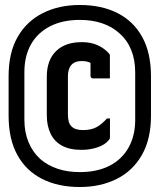

<svg xmlns="http://www.w3.org/2000/svg" viewBox="-20 -735 640 770"><path d="M300 -715Q387.4 -715 451.5 -682.4Q515.6 -649.9 550.5 -586.4Q585.5 -522.9 585.5 -429V-270.4Q585.5 -177.4 549.2 -113.7Q512.9 -50 448.3 -17.5Q383.7 15 300 15Q212.7 15 148.6 -17.6Q84.4 -50.1 49.5 -113.7Q14.5 -177.3 14.5 -271V-429.6Q14.5 -523.6 50.8 -586.8Q87.1 -650 151.7 -682.5Q216.3 -715 300 -715ZM300 -655.2Q231.3 -655.2 181.1 -629.7Q131 -604.2 104.4 -557.3Q77.8 -510.3 77.8 -446V-255Q77.8 -205.1 94.3 -165.2Q110.7 -125.2 141.5 -97.2Q170.5 -72 210.4 -58.4Q250.3 -44.8 300 -44.8Q369.6 -44.8 419.3 -70.3Q469 -95.8 495.6 -143.2Q522.2 -190.7 522.2 -254V-445Q522.2 -495.3 506 -534.9Q489.9 -574.6 458.6 -601.7Q430.5 -627.6 390.3 -641.4Q350.2 -655.2 300 -655.2ZM308 -566Q344 -566 370.9 -554Q397.7 -542 415.7 -522Q418.7 -519 419.7 -517Q420.7 -515 420.7 -511Q420.7 -488.4 420.7 -465.7Q420.7 -443 420.7 -420.5Q404 -420.5 387.3 -420.5Q370.7 -420.5 354 -420.5Q348.1 -420.5 345.5 -423.5Q343 -426.5 343 -431.5Q343 -450.7 343 -470.7Q343 -490.6 343 -512.2L360.3 -468.3Q348.9 -480.9 337 -485.5Q325 -490.1 308 -490.1Q289.2 -490.1 276.9 -483.2Q264.6 -476.2 258.5 -462.3Q252.4 -448.3 252.4 -428.6V-276.6Q252.4 -259 255.7 -247.3Q259 -235.6 266.8 -228Q274.2 -220.6 285.5 -216.9Q296.8 -213.3 312.8 -213.3Q345.3 -213.3 366.6 -224.7Q388 -236.2 409 -259.9H421Q421 -241.3 421 -222.8Q421 -204.3 421 -185.7Q421 -181 420 -178.9Q419 -176.9 416.7 -173.6Q402 -154.7 371.9 -144.4Q341.9 -134 306.9 -134Q259.1 -134 228.4 -150.9Q197.6 -167.9 182.7 -199.3Q167.7 -230.7 167.7 -273V-427.6Q167.7 -493.6 204.6 -529.8Q241.4 -566 308 -566Z"/></svg>

Font: Recursive Sans Linear Light
Style: Regular
Weight: 300
Version: Version 1.085